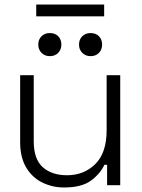

<svg xmlns="http://www.w3.org/2000/svg" viewBox="-20 -818 627 848"><path d="M69 -190V-486H129V-194Q129 -115 169 -79.5Q209 -44 276 -44Q351 -44 401 -93.5Q451 -143 451 -243V-486H511V0H453V-90H441Q423 -51 382 -20.5Q341 10 263 10Q211 10 166.5 -12Q122 -34 95.5 -78.5Q69 -123 69 -190ZM329 -621Q329 -644 343.5 -658Q358 -672 380 -672Q403 -672 417 -658Q431 -644 431 -621Q431 -599 417 -584.5Q403 -570 380 -570Q358 -570 343.5 -584.5Q329 -599 329 -621ZM149 -621Q149 -644 163.5 -658Q178 -672 200 -672Q223 -672 237 -658Q251 -644 251 -621Q251 -599 237 -584.5Q223 -570 200 -570Q178 -570 163.5 -584.5Q149 -599 149 -621ZM140 -746V-798H440V-746Z"/></svg>

Font: Space Grotesk Frontify Light
Style: Regular
Weight: 300
Designer: Florian Karsten
Version: Version 2.000